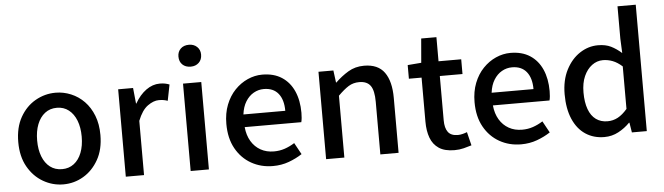

<svg xmlns="http://www.w3.org/2000/svg" viewBox="-49 -995 4172 1206"><g transform="rotate(-5 2036.5 -391.5)"><path d="M308 14Q240 14 180.5 -20.5Q121 -55 84.5 -119.5Q48 -184 48 -275Q48 -367 84.5 -431.5Q121 -496 180.5 -530Q240 -564 308 -564Q358 -564 405 -544.5Q452 -525 488 -488Q524 -451 545 -397.5Q566 -344 566 -275Q566 -184 529.5 -119.5Q493 -55 434.5 -20.5Q376 14 308 14ZM308 -82Q351 -82 382.5 -106Q414 -130 431 -173.5Q448 -217 448 -275Q448 -333 431 -376.5Q414 -420 382.5 -444.5Q351 -469 308 -469Q264 -469 232.5 -444.5Q201 -420 184 -376.5Q167 -333 167 -275Q167 -217 184 -173.5Q201 -130 232.5 -106Q264 -82 308 -82Z M702 0V-551H796L806 -452H808Q838 -505 879 -534.5Q920 -564 965 -564Q985 -564 999 -561Q1013 -558 1026 -553L1006 -452Q991 -457 979 -459Q967 -461 950 -461Q917 -461 880 -434.5Q843 -408 817 -342V0Z M1111 0V-551H1226V0ZM1169 -653Q1136 -653 1116.5 -672Q1097 -691 1097 -723Q1097 -753 1116.5 -772Q1136 -791 1169 -791Q1200 -791 1220 -772Q1240 -753 1240 -723Q1240 -691 1220 -672Q1200 -653 1169 -653Z M1629 14Q1554 14 1493 -20.5Q1432 -55 1396 -119.5Q1360 -184 1360 -275Q1360 -342 1381 -395.5Q1402 -449 1438 -486.5Q1474 -524 1519 -544Q1564 -564 1611 -564Q1684 -564 1734 -531.5Q1784 -499 1810 -440.5Q1836 -382 1836 -304Q1836 -287 1834.5 -271.5Q1833 -256 1830 -245H1473Q1478 -193 1500.5 -155.5Q1523 -118 1559.5 -97.5Q1596 -77 1643 -77Q1680 -77 1712 -88Q1744 -99 1774 -118L1814 -45Q1776 -20 1729.5 -3Q1683 14 1629 14ZM1472 -325H1736Q1736 -395 1704.5 -434Q1673 -473 1613 -473Q1579 -473 1549 -456Q1519 -439 1498.5 -406Q1478 -373 1472 -325Z M1965 0V-551H2059L2069 -474H2071Q2109 -511 2153 -537.5Q2197 -564 2253 -564Q2341 -564 2381.5 -507.5Q2422 -451 2422 -346V0H2307V-332Q2307 -403 2285 -433.5Q2263 -464 2214 -464Q2176 -464 2146.5 -445.5Q2117 -427 2080 -390V0Z M2774 14Q2712 14 2675.5 -10.5Q2639 -35 2623 -78.5Q2607 -122 2607 -180V-458H2527V-544L2613 -551L2626 -703H2722V-551H2865V-458H2722V-179Q2722 -130 2741 -104.5Q2760 -79 2803 -79Q2817 -79 2833 -83Q2849 -87 2861 -92L2882 -7Q2860 0 2832.5 7Q2805 14 2774 14Z M3194 14Q3119 14 3058 -20.5Q2997 -55 2961 -119.5Q2925 -184 2925 -275Q2925 -342 2946 -395.5Q2967 -449 3003 -486.5Q3039 -524 3084 -544Q3129 -564 3176 -564Q3249 -564 3299 -531.5Q3349 -499 3375 -440.5Q3401 -382 3401 -304Q3401 -287 3399.5 -271.5Q3398 -256 3395 -245H3038Q3043 -193 3065.5 -155.5Q3088 -118 3124.5 -97.5Q3161 -77 3208 -77Q3245 -77 3277 -88Q3309 -99 3339 -118L3379 -45Q3341 -20 3294.5 -3Q3248 14 3194 14ZM3037 -325H3301Q3301 -395 3269.5 -434Q3238 -473 3178 -473Q3144 -473 3114 -456Q3084 -439 3063.5 -406Q3043 -373 3037 -325Z M3719 14Q3651 14 3600 -20Q3549 -54 3521 -119Q3493 -184 3493 -275Q3493 -364 3526.5 -429Q3560 -494 3613.5 -529Q3667 -564 3728 -564Q3776 -564 3809.5 -547.5Q3843 -531 3876 -502L3872 -593V-797H3987V0H3893L3883 -62H3880Q3849 -30 3808 -8Q3767 14 3719 14ZM3747 -83Q3782 -83 3812 -99Q3842 -115 3872 -150V-418Q3842 -445 3812 -456.5Q3782 -468 3751 -468Q3713 -468 3681.5 -444.5Q3650 -421 3631 -378.5Q3612 -336 3612 -276Q3612 -214 3628 -170.5Q3644 -127 3674.5 -105Q3705 -83 3747 -83Z"/></g></svg>

Font: Noto Sans HK Thin Medium
Style: Regular
Weight: 500
Version: Version 2.004-H2;hotconv 1.0.118;makeotfexe 2.5.65603